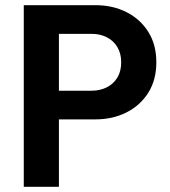

<svg xmlns="http://www.w3.org/2000/svg" viewBox="-20 -723 656 743"><path d="M172 -261V-372H335Q367 -372 393 -385Q419 -398 434 -422.5Q449 -447 449 -482Q449 -516 434 -541Q419 -566 393 -579Q367 -592 335 -592H172V-703H349Q416 -703 469.5 -676Q523 -649 554 -599.5Q585 -550 585 -482Q585 -414 554 -364.5Q523 -315 469.5 -288Q416 -261 349 -261ZM72 0V-703H208V0Z"/></svg>

Font: Outfit SemiBold
Style: Regular
Weight: 600
Designer: Rodrigo Fuenzalida
Foundry: fragTYPE
Version: Version 1.100;gftools[0.9.27]